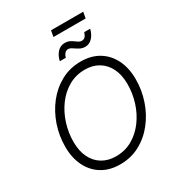

<svg xmlns="http://www.w3.org/2000/svg" viewBox="-237 -1168 1210 1320"><g transform="rotate(-30 367.5 -507.5)"><path d="M326.2 10.7Q244.1 10.7 183.8 -25.9Q123.5 -62.5 90.8 -128.9Q58.1 -195.3 58.1 -283.2Q58.1 -369.1 85.4 -450.2Q112.8 -531.2 163.6 -596.2Q214.4 -661.1 285.2 -699.7Q356 -738.3 442.4 -738.3Q524.9 -738.3 585 -701.7Q645 -665 677.7 -598.9Q710.4 -532.7 710.4 -443.8Q710.4 -357.9 683.1 -276.9Q655.8 -195.8 605 -130.9Q554.2 -65.9 483.6 -27.6Q413.1 10.7 326.2 10.7ZM329.1 -51.8Q401.4 -51.8 459.5 -85.2Q517.6 -118.7 559.1 -175Q600.6 -231.4 622.6 -300.8Q644.5 -370.1 644.5 -442.9Q644.5 -516.6 618.7 -568.6Q592.8 -620.6 546.6 -648.2Q500.5 -675.8 439.9 -675.8Q367.2 -675.8 308.8 -642.1Q250.5 -608.4 209.2 -552Q168 -495.6 146 -426Q124 -356.4 124 -284.2Q124 -210.9 149.7 -158.9Q175.3 -106.9 221.7 -79.3Q268.1 -51.8 329.1 -51.8ZM521.5 -809.6Q502.9 -809.6 487.5 -816.4Q472.2 -823.2 459.2 -832.3Q446.3 -841.3 434.3 -848.4Q422.4 -855.5 410.6 -855.5Q394 -855.5 382.8 -842.3Q371.6 -829.1 367.7 -811.5H319.8Q328.6 -851.6 352.3 -877.7Q376 -903.8 412.1 -903.8Q432.1 -903.8 447 -897Q461.9 -890.1 474.1 -880.9Q486.3 -871.6 497.8 -864.5Q509.3 -857.4 522.5 -857.4Q537.6 -857.4 547.9 -867.7Q558.1 -877.9 565.4 -900.9H612.3Q602.1 -858.9 578.1 -834.2Q554.2 -809.6 521.5 -809.6ZM629.4 -1025.9 620.6 -977.5H365.2L374 -1025.9Z"/></g></svg>

Font: Inter 28pt Light
Style: Italic
Weight: 300
Italic angle: -9.3988°
Designer: Rasmus Andersson
Foundry: rsms
Version: Version 4.001;git-66647c0bb